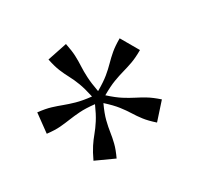

<svg xmlns="http://www.w3.org/2000/svg" viewBox="-90 -793 625 598"><g transform="rotate(30 222.0 -494.5)"><path d="M49 -581Q76 -572 93 -563Q110 -554 124.5 -544.5Q139 -535 158.5 -525Q178 -515 209 -504Q209 -537 205.5 -558Q202 -579 197 -596.5Q192 -614 188.5 -633Q185 -652 185 -680H258Q258 -652 254.5 -633Q251 -614 246.5 -596.5Q242 -579 238.5 -558Q235 -537 235 -504Q266 -514 285 -524Q304 -534 318.5 -543.5Q333 -553 350 -562.5Q367 -572 394 -581L417 -511Q390 -502 371 -499.5Q352 -497 334 -496.5Q316 -496 294.5 -493Q273 -490 242 -480Q261 -453 276.5 -438Q292 -423 306 -412Q320 -401 334 -387.5Q348 -374 364 -351L305 -309Q289 -332 280.5 -349Q272 -366 266 -382.5Q260 -399 250 -418.5Q240 -438 221 -464Q202 -438 192.5 -418.5Q183 -399 176.5 -382.5Q170 -366 162 -349Q154 -332 137 -309L78 -352Q95 -375 109 -388Q123 -401 136.5 -412Q150 -423 166 -438.5Q182 -454 201 -480Q170 -490 148.5 -493.5Q127 -497 109 -497.5Q91 -498 72 -500.5Q53 -503 26 -512Z"/></g></svg>

Font: Inria Serif
Style: Regular
Weight: 400
Designer: Black Foundry Team
Foundry: Black Foundry
Version: Version 1.000; ttfautohint (v1.8.3)